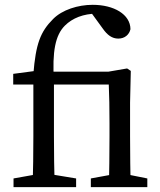

<svg xmlns="http://www.w3.org/2000/svg" viewBox="-20 -769 657 789"><path d="M114.1 0H204.7C202.7 -70 201.7 -140 201.7 -210V-434.8C194 -557.8 207.4 -624.4 246.6 -663.7C277.6 -694.7 323.2 -712.6 377.1 -712.9L351.9 -720.9L402.4 -651.5C421.1 -624.9 440.5 -610.4 466.1 -610.4C492.9 -610.4 511.3 -627.1 516.1 -649.1C515.6 -710.1 448 -749.2 360.9 -749.2C300.1 -749.2 236 -728.7 198.6 -691.3C145.7 -638.4 127.1 -588.6 117.1 -464.8L147.6 -480.5L34.3 -465.5V-421.6H117.1V-210C117.1 -140 116.1 -70 114.1 0ZM35.6 0H292.8V-35.7L171.5 -55.7H147.8L35.6 -35.7V0ZM159.5 -421.6H480.2V-474.5H159.5V-421.6ZM427 0H517.5C515.5 -45 514.5 -148 514.5 -210V-346.9L517.5 -477.6L502.4 -487.7L348.1 -461.2V-426L427 -421.8C429 -371.2 430 -330.6 430 -261.2V-210C430 -148 429 -45 427 0ZM353.3 0H585.4V-35.7L485.5 -55.7H462.4L353.3 -35.7V0Z"/></svg>

Font: Source Serif Variable
Style: Regular
Weight: 389
Designer: Frank Grießhammer
Foundry: Adobe Systems Incorporated
Version: Version 3.001;hotconv 1.0.111;makeotfexe 2.5.65597